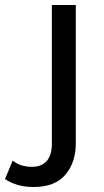

<svg xmlns="http://www.w3.org/2000/svg" viewBox="-112 -550 416 770"><path d="M23 200Q-45 200 -92 168L-61 94Q-31 119 17 119Q54 119 75 96Q96 73 96 26V-530H192V24Q192 102 150 151Q108 200 23 200Z"/></svg>

Font: Argentum Novus
Style: Regular
Weight: 400
Designer: Julieta Ulanovsky
Foundry: Julieta Ulanovsky
Version: Version 7.20;July 27, 2021;FontCreator 13.0.0.2683 64-bit